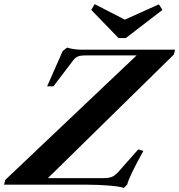

<svg xmlns="http://www.w3.org/2000/svg" viewBox="-81 -907 880 943"><path d="M501 -720.2 367.2 -858.4 383.8 -886.7 532.2 -810.5 699.2 -885.7 716.8 -858.4 537.1 -720.2ZM526.9 16.1Q508.3 8.8 454.1 4.4Q399.9 0 340.8 0H-61L-55.2 -23.4L589.8 -634.8H339.8Q314 -634.8 301.5 -629.6Q289.1 -624.5 278.3 -610.4L181.2 -482.9H150.4L227.1 -656.7L248.5 -673.3Q281.7 -663.1 315.9 -663.1H778.8L772.9 -639.2L154.3 -32.2H431.2Q455.1 -32.2 469.7 -38.8Q484.4 -45.4 500 -62.5L598.1 -173.3L623 -165.5Q553.7 -41 543.9 -1Z"/></svg>

Font: Elstob 18pt
Style: Bold Italic
Weight: 700
Italic angle: -20°
Designer: Peter S. Baker
Version: Version 1.015